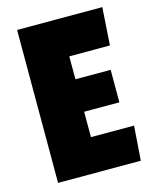

<svg xmlns="http://www.w3.org/2000/svg" viewBox="-98 -687 600 753"><g transform="rotate(-15 202.0 -310.5)"><path d="M380 0H44V-621H390L380 -468H215V-375H358V-243H215V-140H390Z"/></g></svg>

Font: Passion One
Style: Regular
Weight: 400
Designer: Alejandro Lo Celso
Foundry: Fontstage
Version: Version 1.002